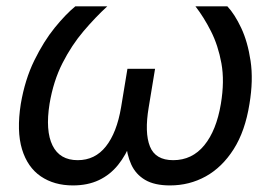

<svg xmlns="http://www.w3.org/2000/svg" viewBox="-20 -562 841 590"><path d="M204.1 7.8Q146.5 7.8 105.5 -20Q64.5 -47.9 47.6 -103.5Q30.8 -159.2 43.9 -242.7Q56.6 -317.4 85.4 -376.2Q114.3 -435.1 148.4 -477.1Q182.6 -519 211.4 -542.5H309.6Q273.4 -509.3 236.8 -466.3Q200.2 -423.3 172.1 -368.2Q144 -313 132.3 -243.2Q119.1 -160.2 141.4 -115Q163.6 -69.8 218.8 -69.8Q272 -69.8 305.4 -112.1Q338.9 -154.3 352.1 -232.4L371.6 -350.6H456.5L437 -232.4Q423.8 -154.3 440.7 -112.1Q457.5 -69.8 512.2 -69.8Q570.3 -69.8 607.7 -115.5Q645 -161.1 658.7 -242.7Q670.4 -312.5 660.4 -367.4Q650.4 -422.4 628.4 -465.8Q606.4 -509.3 580.6 -542.5H678.7Q701.2 -518.6 721.2 -476.1Q741.2 -433.6 750 -374.8Q758.8 -315.9 746.6 -242.7Q733.4 -159.2 698 -103.5Q662.6 -47.9 612.3 -20Q562 7.8 502.4 7.8Q454.6 7.8 425.8 -9.3Q397 -26.4 383.3 -56.6Q369.6 -86.9 366.7 -126H382.8Q367.2 -85.4 342.8 -55.2Q318.4 -24.9 283.9 -8.5Q249.5 7.8 204.1 7.8Z"/></svg>

Font: Inter 16pt
Style: Italic
Weight: 400
Italic angle: -9.3988°
Version: Version 4.001;git-66647c0bb